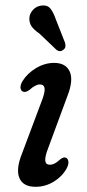

<svg xmlns="http://www.w3.org/2000/svg" viewBox="-20 -693 328 722"><path d="M168 -73.5Q176 -73.5 184.8 -77.8Q193.5 -82 205.5 -93Q220 -104.5 228.5 -99.5Q236 -96 237.2 -85Q238.5 -74 230 -58.5Q213 -28.5 181.5 -9.5Q150 9.5 113.5 9.5Q67.5 9.5 53.2 -23Q39 -55.5 62 -113.5L135.5 -309.5Q149.5 -344.5 147.8 -360Q146 -375.5 130 -375.5Q113.5 -375.5 91 -355Q76 -344 66.5 -348.5Q58.5 -351.5 57.2 -362.5Q56 -373.5 65 -388.5Q83 -417.5 115.8 -437Q148.5 -456.5 183.5 -456.5Q227.5 -456.5 242.2 -423.8Q257 -391 233 -330.5L161.5 -137Q148.5 -103.5 150.2 -88.5Q152 -73.5 168 -73.5ZM190 -620 224.5 -532.5Q226.5 -525.5 226 -518.5Q225.5 -511.5 218.5 -506Q206.5 -496 193 -505L128.5 -566.5Q107.5 -581 98.5 -594.2Q89.5 -607.5 90.5 -626Q91.5 -642 104 -655.8Q116.5 -669.5 135 -672Q158 -675 169.5 -660.8Q181 -646.5 190 -620Z"/></svg>

Font: Fraunces 72pt S100
Style: Italic
Weight: 400
Italic angle: -16°
Version: Version 1.000; ttfautohint (v1.8.3)